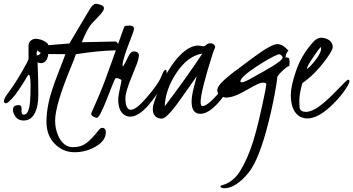

<svg xmlns="http://www.w3.org/2000/svg" viewBox="-35 -597 1836 998"><path d="M217.8 -341.3C217.8 -345.2 217.6 -350.7 217.3 -357.9C217 -365.1 212.7 -371.6 204.6 -377.4C187.3 -389.2 168.6 -395.2 148.4 -395.5C143.6 -395.5 138.3 -394 132.8 -391.1C119.8 -384 113.3 -373.7 113.3 -360.4V-290C113.3 -287.8 109.5 -279.6 102.1 -265.6C69.5 -204.8 35.6 -151 0.5 -104.5C-9.3 -91.5 -14.3 -80.1 -14.6 -70.3C-13.3 -61.2 -8.1 -58.3 1 -61.5C4.9 -62.8 13.2 -70 25.9 -83C38.6 -96 53.6 -115.9 71 -142.6C88.5 -169.3 99.4 -186.9 104 -195.6C108.6 -204.2 112.1 -208.5 114.7 -208.5C120.6 -208.2 123.6 -189.8 123.8 -153.3C123.9 -116.9 123 -88.4 121.1 -67.9C117.2 -23.3 106.4 -1 88.9 -1C79.4 -1 75.5 -9.3 77.1 -25.9C78.8 -42.5 73.6 -50.8 61.5 -50.8C42.6 -50.5 32.9 -42.6 32.2 -27.3C32.2 -15 36.9 -2.4 46.4 10.5C55.8 23.4 69.7 29.7 88.1 29.5C106.5 29.4 121.6 22.8 133.3 9.8C153.8 -13 164.1 -51.6 164.1 -106C164.1 -160.3 162.8 -216.1 160.2 -273.4C166 -270.2 172.2 -268.6 178.7 -268.6C204.8 -269.9 217.8 -294.1 217.8 -341.3ZM156.2 -308.6C155.6 -310.2 155.3 -313 155.3 -316.9C155.3 -320.8 155.9 -325 157.2 -329.6C160.8 -343.3 167.5 -350.1 177.2 -350.1C177.9 -347.2 178.2 -342.9 178.2 -337.2C178.2 -331.5 177.3 -325.8 175.5 -320.1C173.7 -314.4 167.3 -310.5 156.2 -308.6Z M390.1 -377.4C408 -421.7 424.6 -453.3 439.9 -472.2C444.5 -477.7 456.5 -490.4 476.1 -510.3C495.6 -530.1 505.4 -544.8 505.4 -554.4C505.4 -564 495.8 -571 476.6 -575.2C471.4 -576.5 466.8 -577.1 462.9 -577.1C453.1 -577.1 442.2 -567.1 430.2 -546.9L325.7 -371.1L167 -357.9C159.8 -356.6 156.1 -353.5 155.8 -348.6C156.1 -333.3 168.3 -323.1 192.4 -317.9C200.2 -316.2 237.8 -315.4 305.2 -315.4C298.7 -297.2 284.7 -260.7 263.2 -205.8C241.7 -151 226.9 -105.1 218.8 -68.4C210.6 -31.6 206.5 2.9 206.5 35.2C206.5 83.3 220.9 121.9 249.8 150.9C278.6 179.9 312.7 194.3 352.3 194.3C391.8 194.3 428.9 184.3 463.4 164.3C497.9 144.3 515.1 119.3 515.1 89.4C515.1 78.9 511.1 71.9 502.9 68.4C494.5 65.4 486.3 69 478.5 79.1C453.5 110.7 431.7 133.4 413.3 147.2C394.9 161.1 372.2 168 345.2 168C310.4 168 284.2 147.5 266.6 106.4C256.5 82 251.5 56.6 251.5 30.3C251.5 -22.8 278.6 -115.1 333 -246.6C345.4 -276.5 354.3 -299.5 359.9 -315.4C436.7 -327.1 502.1 -333.7 556.2 -335C574.4 -335.3 583.7 -339 584 -346.2C583.7 -356.9 581.4 -365.5 577.1 -371.8C572.9 -378.2 569 -381.3 565.4 -381.3Z M687 -307.1V-308.6C686.4 -322.3 677.6 -329.3 660.6 -329.6C650.9 -329.6 642.4 -322.9 635.3 -309.6C633.3 -304.7 631.3 -300.8 629.4 -297.9L616.7 -272.9C609.5 -259 605.5 -251.8 604.5 -251.5C602.9 -252.1 602.1 -254.6 602.1 -258.8L603.5 -273.4C608.4 -296.9 619.3 -330.2 636.2 -373.5C653.2 -416.8 661.6 -441.2 661.6 -446.8C661.6 -458.2 653.8 -463.9 638.2 -463.9L625.5 -463.4C616.7 -463.1 611.5 -460.6 609.9 -456.1L544.9 -272.5C519.5 -199.9 497.4 -141.8 478.5 -98.1L451.7 -36.1C443.2 -17.6 439 -7.6 439 -6.3C439 0.5 443.1 5.9 451.4 9.8C459.7 13.7 465.3 15.6 468.3 15.6C477.7 15.6 495.2 -17.3 520.8 -83C546.3 -148.8 560.7 -183.9 564 -188.5C567.9 -192.4 575.7 -191.7 587.4 -186.5C593.3 -183.9 596.3 -181.6 596.4 -179.4C596.6 -177.3 593.8 -163.1 588.1 -136.7C582.4 -110.4 579.6 -90.8 579.6 -78.1C579.6 -39.4 590.7 -13 612.8 1C621.6 6.5 631.3 9.3 642.1 9.3C675.9 9.3 714.5 -19.2 757.8 -76.2C787.8 -114.9 809.7 -152.2 823.7 -188L828.6 -201.2C830.6 -205.7 831.5 -212.2 831.5 -220.7C831.2 -229.5 828.9 -234 824.7 -234.4C819.5 -234.4 812.2 -222.2 802.7 -197.8C793.3 -173 767.4 -136.2 725.1 -87.4C689.9 -46.7 663.2 -26.4 645 -26.4C626.8 -26.7 617.4 -46.2 616.7 -85C616.4 -107.7 627.8 -146.5 650.9 -201.2C673.7 -255.9 685.1 -287.1 685.1 -294.9L686 -300.8Z M1017.1 -318.8C961.1 -234.2 895.8 -142.7 821.3 -44.4C823.2 -101.1 843.1 -158.4 880.9 -216.3C919.6 -275.9 965 -310.1 1017.1 -318.8ZM994.6 -360.4C964 -359.4 932.5 -342.3 899.9 -309.1C858.6 -266.4 821.6 -205.7 789.1 -127C768.9 -78.1 758.9 -47 759 -33.4C759.2 -19.9 761.2 -9.6 765.1 -2.4C773.6 12.2 787.1 19.5 805.7 19.5C809.9 19.2 814.9 17.4 820.8 14.2C839.4 3.1 870 -33 912.6 -94.2C955.2 -155.4 980.3 -190.9 987.8 -200.7C986.2 -193.2 981.3 -174.4 973.1 -144.3C965 -114.2 960.9 -89 960.9 -68.8C960.9 -26.5 976.1 -5.4 1006.3 -5.4C1048.3 -5.4 1098.1 -49.3 1155.8 -137.2C1182.8 -178.2 1196.3 -204.6 1196.3 -216.3C1196 -222.5 1192.9 -225.9 1187 -226.6C1186.4 -226.2 1185.5 -226.1 1184.6 -226.1C1179.7 -225.1 1173.1 -216.5 1164.8 -200.2C1156.5 -183.9 1138.2 -158.4 1109.9 -123.5C1067.5 -71.5 1036.5 -45.4 1016.6 -45.4C1011.1 -45.7 1008.1 -52.4 1007.8 -65.4C1007.8 -102.9 1029.5 -189.5 1072.8 -325.2C1073.4 -327.5 1075.4 -332.2 1078.6 -339.4C1081.9 -346.5 1083.5 -351.6 1083.5 -354.7C1083.5 -357.8 1081.1 -361.5 1076.4 -365.7C1071.7 -370 1065.3 -372.1 1057.4 -372.1C1049.4 -372.1 1042.9 -369.5 1037.8 -364.3C1032.8 -359 1028 -356.4 1023.4 -356.4Z M1434.6 -298.3C1432 -285.6 1403.5 -264.2 1349.1 -233.9L1335 -225.6C1328.5 -221.7 1323.9 -219.2 1321.3 -218.3C1318.7 -217 1303.6 -208.4 1276.1 -192.6C1248.6 -176.8 1230 -168.9 1220.2 -168.9C1216.6 -169.6 1214.7 -171.4 1214.4 -174.3C1216 -189.3 1241.9 -213.5 1292.2 -247.1C1342.5 -280.6 1381.8 -302.9 1410.2 -314C1411.5 -314.6 1413.2 -314.9 1415.5 -314.9C1423.3 -314.9 1429.7 -309.4 1434.6 -298.3ZM1345.2 -131.3C1321.8 -14.5 1300.4 75 1281 137.2C1261.6 199.4 1238.4 252 1211.4 294.9C1196.8 318.4 1177.9 337.1 1154.8 351.1C1143.7 357.6 1133.7 361.9 1124.8 364C1115.8 366.1 1111.2 368.5 1110.8 371.1C1110.8 377.9 1118 381.3 1132.3 381.3C1162.3 381.3 1195.1 364.1 1231 329.6C1246.9 313.6 1260.4 297.2 1271.5 280.3C1307.9 223.3 1342.4 122.7 1375 -21.5C1390.3 -89.5 1401 -148.8 1407.2 -199.2C1414.1 -210 1424.5 -221.6 1438.5 -234.1C1452.5 -246.7 1461.8 -252.9 1466.3 -252.9C1468.9 -253.3 1470.2 -260 1470.2 -273.2C1470.2 -286.4 1468.5 -293.9 1465.1 -295.7C1461.7 -297.4 1458.2 -298.3 1454.6 -298.3C1451 -298.3 1449.1 -298.2 1448.7 -297.9C1451.3 -316.7 1456.7 -328.5 1464.8 -333C1445.6 -355.8 1426.1 -367.4 1406.2 -367.7C1386.4 -368 1344.7 -344.7 1281.2 -297.9L1192.4 -231.4C1153.6 -202.8 1126.1 -179.2 1109.9 -160.6C1088.7 -134.9 1089.2 -114.9 1111.3 -100.6C1122.7 -93.4 1132.3 -89.8 1140.1 -89.8C1164.9 -89.8 1195.8 -100.3 1232.9 -121.3C1270 -142.3 1294 -155.3 1304.9 -160.2C1315.8 -165 1325.8 -167.4 1335 -167.2C1344.1 -167.1 1348.8 -164.4 1349.1 -159.2C1349.1 -157.9 1347.8 -149.1 1345.2 -132.8Z M1560.1 -239.3C1560.1 -247.1 1570.4 -266.3 1591.1 -296.9C1611.7 -327.5 1625.3 -346 1631.8 -352.5C1633.5 -349.6 1634.3 -347 1634.3 -344.7C1634.3 -329.4 1623.5 -308.3 1602.1 -281.2C1580.6 -254.2 1566.6 -240.2 1560.1 -239.3ZM1754.4 -166.5C1753.4 -165.2 1751.1 -162.8 1747.3 -159.2C1743.6 -155.6 1727.7 -139.5 1699.7 -110.8C1671.7 -82.2 1645.3 -59.2 1620.6 -41.7C1595.9 -24.3 1574.1 -15.6 1555.2 -15.6C1536.3 -15.6 1525.4 -22.5 1522.5 -36.1C1521.5 -42 1521 -55.5 1521 -76.7C1521 -97.8 1526.2 -127.3 1536.6 -165C1567.2 -185.5 1597.3 -213.1 1627 -247.6C1656.6 -282.1 1678.1 -312.5 1691.4 -338.9C1693.4 -345.4 1694.3 -350.1 1694.3 -353C1694.3 -372.6 1683.6 -386.7 1662.1 -395.5C1653 -399.1 1644.2 -400.9 1635.7 -400.9C1618.2 -400.9 1601.2 -390.5 1585 -369.6C1548.2 -327 1520.9 -279.4 1503.2 -226.8C1485.4 -174.2 1476.6 -133.5 1476.6 -104.5C1476.6 -53.7 1489.1 -18.1 1514.2 2.4C1527.5 13.2 1543.6 18.6 1562.5 18.6C1602.5 18.6 1648.6 -7.8 1700.7 -60.5C1733.6 -93.7 1758 -125.2 1773.9 -154.8C1779.1 -164.6 1781.7 -171.5 1781.7 -175.8C1779.8 -187.2 1770.7 -184.1 1754.4 -166.5Z"/></svg>

Font: Kristi
Style: Medium
Weight: 400
Italic angle: -15°
Version: Version 1.003